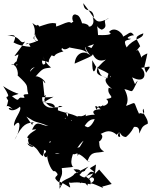

<svg xmlns="http://www.w3.org/2000/svg" viewBox="-35 -943 985 1222"><path d="M463 15C475 39 480 -11 393 55C417 66 432 -16 523 83C530 77 546 93 522 81C548 12 577 36 628 21C576 -5 613 -52 584 -39C603 -34 645 -90 585 -97C600 -62 640 -145 708 -85C744 -128 693 -69 730 -72C723 -142 721 -72 767 -71C778 -81 825 -114 849 -227C804 -116 776 -125 754 -106C773 -120 861 -172 850 -93C868 -120 862 -139 905 -155C913 -189 859 -228 878 -251C895 -191 859 -237 850 -218C809 -304 839 -294 771 -270C756 -267 801 -292 757 -376C816 -364 796 -337 842 -430C814 -406 835 -388 806 -451C894 -404 900 -484 863 -511C923 -518 934 -534 895 -480C876 -528 885 -508 903 -603C825 -572 893 -545 843 -625C847 -632 810 -593 857 -649C839 -695 807 -705 877 -731C877 -694 816 -701 771 -641C742 -698 779 -682 799 -696C749 -696 801 -721 818 -718C793 -753 790 -728 744 -708C764 -709 701 -788 658 -739C682 -728 669 -717 589 -720C584 -810 572 -768 613 -754C668 -777 599 -815 659 -826C563 -785 590 -803 495 -923C502 -845 560 -912 564 -820C557 -847 558 -812 552 -838C579 -785 527 -758 527 -783C487 -808 441 -790 497 -760C473 -861 455 -843 449 -850C416 -861 416 -794 457 -786C463 -814 401 -808 422 -780C422 -833 352 -775 302 -769C355 -699 313 -779 323 -793C291 -804 248 -784 215 -774C195 -804 216 -759 171 -797C212 -726 154 -696 206 -676C164 -707 175 -686 204 -761C177 -721 190 -713 212 -679C261 -717 193 -668 128 -661C144 -676 152 -661 159 -645C129 -647 87 -653 51 -673C84 -739 25 -715 10 -716C107 -716 83 -658 125 -679C55 -578 39 -576 82 -597C83 -571 39 -524 118 -516C79 -533 71 -554 75 -524C79 -543 48 -499 89 -559C49 -553 56 -517 36 -534C81 -534 82 -457 76 -464C161 -386 127 -402 145 -344C75 -344 159 -313 95 -322C74 -315 91 -290 41 -331C113 -360 90 -324 -15 -395C57 -288 -20 -356 17 -303C3 -227 -5 -300 46 -247C-4 -279 26 -207 92 -264C107 -237 50 -186 54 -141C107 -207 92 -101 58 -54C112 -162 136 -158 184 -166C152 -156 197 -113 133 -201C211 -151 173 -181 273 -141C221 -143 200 -187 169 -117C235 -127 156 -109 138 -68C166 -45 128 -79 152 -22C206 -7 155 3 139 -31C218 -2 202 29 237 51C264 -15 208 4 257 16C259 67 254 14 345 36C292 43 297 -8 327 -39C314 -71 262 -11 284 -46C318 2 244 16 276 18C211 36 270 82 265 41C263 85 301 162 314 145C354 178 311 172 318 195C357 251 383 187 344 259C343 205 366 289 341 211C421 249 419 272 403 218C423 227 435 206 541 230C554 176 462 191 558 161C500 243 479 186 522 239C529 141 605 205 532 226C548 211 646 273 615 245L676 228L596 136L569 164L576 104C522 139 532 118 568 155C539 148 544 145 518 174C459 218 463 250 505 191C521 161 517 227 433 135C496 129 467 165 506 144C505 136 524 123 528 117C441 161 448 159 467 174C505 136 494 135 440 162C416 200 345 195 344 250C338 172 369 194 358 127C380 126 462 116 429 119C397 77 455 5 420 30C446 62 481 -6 455 49C512 -1 542 -32 457 -2C505 -72 505 -35 511 -71L454 23ZM252 -413C260 -430 198 -470 189 -453C242 -516 243 -505 289 -513C300 -507 253 -535 239 -585C282 -490 220 -572 156 -486C166 -542 267 -500 231 -545C221 -493 250 -573 218 -560C319 -547 245 -524 294 -591C330 -575 285 -595 369 -616C328 -641 400 -650 444 -674C407 -704 386 -682 333 -663C365 -656 352 -589 438 -665C413 -661 374 -634 353 -679C383 -616 508 -649 526 -595C493 -661 500 -636 563 -662C508 -584 536 -586 565 -624C498 -674 488 -645 554 -575C510 -634 446 -610 440 -538C548 -587 566 -587 552 -613C545 -641 556 -531 639 -564C568 -506 596 -488 552 -560C551 -455 571 -488 578 -524C565 -506 653 -494 671 -455C661 -438 674 -477 663 -502C638 -413 643 -441 687 -427C606 -469 612 -440 587 -513C566 -462 611 -462 645 -448C610 -423 700 -355 678 -385C656 -351 704 -374 657 -385C640 -333 714 -324 641 -313C684 -279 594 -255 628 -279C580 -240 615 -303 571 -235C600 -227 536 -303 606 -248C511 -244 593 -194 571 -213C503 -214 453 -184 497 -133C500 -128 521 -189 569 -184C576 -207 554 -137 523 -133C482 -149 495 -148 513 -215C459 -184 480 -230 421 -174C356 -235 406 -244 397 -201C352 -225 400 -169 377 -191C387 -204 434 -157 492 -161C473 -218 391 -217 328 -243C345 -207 314 -291 363 -263C323 -259 276 -248 246 -308C239 -273 298 -303 315 -265C293 -245 227 -263 234 -325C320 -317 335 -350 241 -290C273 -380 244 -311 247 -340L237 -432Z"/></svg>

Font: Hussar Lance
Style: ExBd
Weight: 700
Foundry: Cannot Into Space Fonts, PlusOne Fonts
Version: Version 2.270